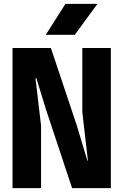

<svg xmlns="http://www.w3.org/2000/svg" viewBox="-20 -976 640 996"><path d="M45 0V-727H244L378.5 -325L433 -143H436L407 -394.5V-727H555V0H354L220.5 -402L168.5 -570.5H164L193 -324.5V0ZM368 -795.5H217.5L319.5 -956H485.5Z"/></svg>

Font: Spline Sans Mono
Style: Regular
Weight: 400
Monospace: yes
Designer: Eben Sorkin, Mirko Velimirovic
Foundry: Sorkin Type
Version: Version 1.004